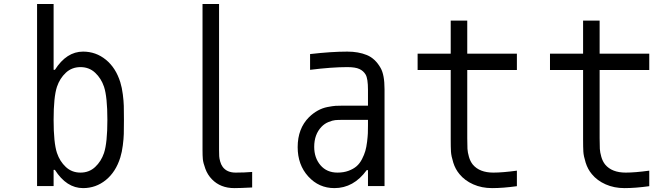

<svg xmlns="http://www.w3.org/2000/svg" viewBox="-20 -937 3373 967"><path d="M398.4 -677.1Q462.9 -677.1 513 -636.4Q563.2 -595.7 585.9 -522.8Q594.4 -495.4 598.6 -461.6Q602.9 -427.7 603.5 -404Q604.2 -380.2 604.2 -333.3Q604.2 -286.5 603.5 -262.7Q602.9 -238.9 598.6 -205.1Q594.4 -171.2 585.9 -143.9Q563.2 -71 513 -30.3Q462.9 10.4 398.4 10.4Q315.1 10.4 256.5 -81.4H250V0H166.7V-916.7H250V-585.3H256.5Q315.1 -677.1 398.4 -677.1ZM266.9 -500Q250 -448.6 250 -333.3Q250 -218.1 266.9 -166.7Q281.2 -124.3 311.5 -96Q341.8 -67.7 385.4 -67.7Q429 -67.7 459.3 -96Q489.6 -124.3 503.9 -166.7Q520.8 -218.1 520.8 -333.3Q520.8 -448.6 503.9 -500Q489.6 -542.3 459.3 -570.6Q429 -599 385.4 -599Q341.8 -599 311.5 -570.6Q281.2 -542.3 266.9 -500Z M1250 7.2Q1188.2 10.4 1160.2 10.4Q1090.5 10.4 1047.5 -33.9Q1025.4 -56.6 1014.3 -86.9Q1003.3 -117.2 1001.6 -135.1Q1000 -153 1000 -181.6V-916.7H1083.3V-181.6Q1083.3 -161.5 1084 -150.4Q1084.6 -139.3 1088.9 -123.7Q1093.1 -108.1 1101.6 -96.4Q1123 -67.7 1166.7 -67.7Q1210.9 -67.7 1250 -71Z M1833.3 -333.3H1705.7Q1681.6 -333.3 1668.3 -332Q1654.9 -330.7 1634.8 -322.6Q1614.6 -314.5 1599 -298.2Q1562.5 -259.8 1562.5 -197.3Q1562.5 -141.9 1594.1 -104.8Q1625.7 -67.7 1679.7 -67.7Q1710.9 -67.7 1735.4 -76.8Q1759.8 -85.9 1775.7 -99.6Q1791.7 -113.3 1803.1 -135.4Q1814.5 -157.6 1820 -176.8Q1825.5 -196 1828.8 -222.7Q1832 -249.3 1832.7 -266.3Q1833.3 -283.2 1833.3 -306.6ZM1729.2 -677.1Q1785.2 -677.1 1827.5 -659.8Q1869.8 -642.6 1897.1 -594.4Q1916.7 -559.9 1916.7 -487.6V0H1833.3V-80.1H1826.8Q1761.1 10.4 1664.1 10.4Q1585.9 10.4 1532.6 -48.2Q1479.2 -106.8 1479.2 -196Q1479.2 -289.7 1536.5 -347Q1557.3 -367.2 1580.7 -380.2Q1604.2 -393.2 1629.9 -398.1Q1655.6 -403 1670.2 -404Q1684.9 -404.9 1707 -404.9H1833.3V-484.4Q1833.3 -541 1821.6 -561.2Q1810.5 -580.1 1790 -589.5Q1769.5 -599 1729.2 -599Q1651 -599 1541.7 -585.3V-664.7Q1649.1 -677.1 1729.2 -677.1Z M2583.3 0.7Q2513.7 10.4 2458.3 10.4Q2406.2 10.4 2363.6 -8.5Q2321 -27.3 2294.3 -59.9Q2273.4 -84.6 2263 -117.8Q2252.6 -151 2251.3 -173.2Q2250 -195.3 2250 -234.4V-584.6H2083.3V-666.7H2250V-833.3H2333.3V-666.7H2583.3V-584.6H2333.3V-240.9Q2333.3 -205.1 2334.3 -187.5Q2335.3 -169.9 2341.8 -147.1Q2348.3 -124.3 2361.3 -108.1Q2395.2 -67.7 2464.8 -67.7Q2511.1 -67.7 2583.3 -77.5Z M3250 0.7Q3180.3 10.4 3125 10.4Q3072.9 10.4 3030.3 -8.5Q2987.6 -27.3 2960.9 -59.9Q2940.1 -84.6 2929.7 -117.8Q2919.3 -151 2918 -173.2Q2916.7 -195.3 2916.7 -234.4V-584.6H2750V-666.7H2916.7V-833.3H3000V-666.7H3250V-584.6H3000V-240.9Q3000 -205.1 3001 -187.5Q3002 -169.9 3008.5 -147.1Q3015 -124.3 3028 -108.1Q3061.8 -67.7 3131.5 -67.7Q3177.7 -67.7 3250 -77.5Z"/></svg>

Font: TypoPRO Monoid
Style: Regular
Weight: 400
Width: 4
Monospace: yes
Designer: Andreas Larsen (@larsenwork)
Version: Version 0.61